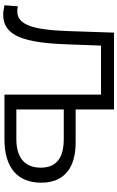

<svg xmlns="http://www.w3.org/2000/svg" viewBox="219 -960 748 1227"><g transform="rotate(90 593.5 -346.0)"><path d="M868 -379C987 -379 1051 -333 1051 -232C1051 -129 986 -76 868 -76H679V-379ZM188 -700 178 -404C170 -184 139 -82 52 -82C40 -82 31 -83 20 -86L13 0C36 5 55 8 74 8C211 8 254 -129 263 -407L271 -617H584V0H871C1046 0 1147 -80 1147 -234C1147 -380 1055 -455 889 -455H679V-700Z"/></g></svg>

Font: Montserrat-Alt1 Med
Style: Regular
Weight: 500
Designer: Differentunic
Foundry: Differentunic
Version: Version 7.222